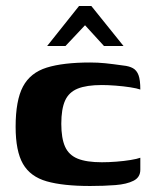

<svg xmlns="http://www.w3.org/2000/svg" viewBox="-20 -613 513 639"><path d="M280 6Q190 6 135.5 -9.5Q81 -25 56.5 -67.5Q32 -110 32 -191Q32 -279 56.5 -325Q81 -371 135.5 -388Q190 -405 280 -405Q306 -405 330.5 -402.5Q355 -400 390 -395Q410 -393 422.5 -386Q435 -379 441 -363Q447 -347 447 -315Q436 -319 413.5 -322.5Q391 -326 365 -328Q339 -330 319 -330Q268 -330 238.5 -318Q209 -306 196.5 -278Q184 -250 184 -201Q184 -153 196.5 -125Q209 -97 238.5 -85Q268 -73 319 -73Q342 -73 367.5 -75Q393 -77 414.5 -80.5Q436 -84 447 -88V-48Q447 -23 424.5 -11.5Q402 0 364 3Q326 6 280 6ZM137 -460 243 -593H284L391 -460H326L263 -529L198 -460Z"/></svg>

Font: Genos
Style: Bold
Weight: 700
Designer: Robert E. Leuschke
Foundry: Robert E. Leuschke
Version: Version 1.010